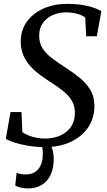

<svg xmlns="http://www.w3.org/2000/svg" viewBox="-20 -772 570 1022"><path d="M218 11Q172 11 129 3.8Q86 -3.5 54.5 -14Q23 -24.5 11 -33.5L36 -175.5H94.5L99 -68.5Q118.5 -54.5 151 -44.5Q183.5 -34.5 219.5 -34.5Q250 -34.5 278.2 -42.5Q306.5 -50.5 328.8 -66.8Q351 -83 364.2 -108Q377.5 -133 378.5 -166.5Q380 -205 363.5 -233.8Q347 -262.5 318.2 -285.8Q289.5 -309 253.5 -332Q224.5 -350.5 195.8 -371.5Q167 -392.5 143.2 -418.2Q119.5 -444 105.2 -475.8Q91 -507.5 90.5 -547.5Q90 -611.5 123.2 -657Q156.5 -702.5 212.5 -727Q268.5 -751.5 336.5 -751.5Q383.5 -751.5 419.5 -745.5Q455.5 -739.5 480.5 -730.5Q505.5 -721.5 519.5 -712.5L495.5 -579H439L433.5 -679Q418.5 -690.5 392.2 -698.2Q366 -706 329 -706Q293 -706 261 -692Q229 -678 209 -650.8Q189 -623.5 188.5 -584Q188 -543.5 207 -514.2Q226 -485 257.5 -461.5Q289 -438 327 -413.5Q365 -389 400.5 -361Q436 -333 459 -296.5Q482 -260 482.5 -209.5Q483 -144.5 449.8 -94.8Q416.5 -45 357 -17Q297.5 11 218 11ZM220.5 -14 243.5 -12Q252.5 2 259.2 24.5Q266 47 266 75.5Q266 124.5 249 159.5Q232 194.5 201.2 212.8Q170.5 231 129.5 231Q109.5 231 90.2 226.5Q71 222 61 215L68.5 147.5Q75 151 88.8 154Q102.5 157 117.5 156.5Q160.5 156.5 184 127.8Q207.5 99 208 48.5Q208.5 27.5 204.8 13Q201 -1.5 197 -12Z"/></svg>

Font: Merriweather 48pt
Style: Italic
Weight: 400
Italic angle: -7.8°
Version: Version 2.101